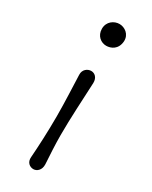

<svg xmlns="http://www.w3.org/2000/svg" viewBox="-151 -579 489 619"><g transform="rotate(30 93.5 -269.0)"><path d="M118.2 -29.3C116.2 -63 113.8 -100.6 113.8 -135.3C113.8 -200.7 118.2 -266.6 121.1 -334C121.6 -354.5 108.9 -364.3 96.2 -364.3C83 -364.3 67.4 -354 68.4 -334C69.8 -290.5 72.8 -235.8 72.8 -181.6C72.8 -125 69.8 -65.4 66.9 -26.9C64.9 -6.3 79.1 3.4 92.3 3.4C105 3.4 119.1 -7.8 118.2 -29.3ZM139.6 -499.5C141.1 -526.4 118.7 -541 99.6 -541C79.6 -541 57.6 -526.4 57.6 -499.5C57.6 -472.7 77.6 -458.5 96.7 -458.5C114.3 -458.5 137.2 -468.3 139.6 -499.5Z"/></g></svg>

Font: Pompiere 
Style: Regular
Weight: 400
Designer: Karolina Lach
Foundry: Sorkin Type Co.
Version: Version 1.001